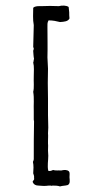

<svg xmlns="http://www.w3.org/2000/svg" viewBox="-20 -670 347 688"><path d="M223 -7C232 -12 230 -23 229 -35C229 -43 231 -51 227 -56C221 -62 210 -62 199 -59C190 -60 178 -58 170 -61C165 -58 157 -56 153 -58C149 -76 153 -94 153 -112C153 -118 152 -124 152 -131C152 -140 153 -149 152 -155V-165C152 -175 153 -183 152 -192C152 -199 153 -207 153 -213C153 -227 152 -243 152 -258V-317C151 -356 151 -391 152 -424C152 -438 150 -451 150 -464C151 -501 150 -538 150 -572C150 -581 149 -589 154 -597C170 -597 183 -594 195 -591C210 -592 224 -593 229 -604C228 -611 228 -618 228 -626L226 -645C218 -651 202 -651 191 -648C170 -649 148 -649 129 -648C118 -648 106 -649 99 -642C99 -624 97 -600 101 -580L99 -502C99 -500 101 -498 101 -496C101 -492 99 -491 99 -487C100 -477 100 -467 102 -459C100 -455 101 -450 99 -446C103 -431 101 -414 101 -397C100 -377 103 -356 99 -341C103 -317 100 -295 101 -272V-241C101 -239 102 -237 102 -235C101 -192 101 -147 101 -101C101 -95 99 -93 98 -90C101 -77 100 -62 99 -49C101 -43 103 -39 102 -32C105 -23 94 -23 98 -16C101 -9 108 -5 118 -5C125 -5 135 -3 145 -4C150 -5 158 -5 164 -5C165 -2 166 -5 168 -5C176 -5 187 -5 195 -2C205 -5 213 -4 223 -7Z"/></svg>

Font: FuturaRener
Style: Light
Weight: 300
Designer: BSozoo
Foundry: BSozoo
Version: Version 1.0